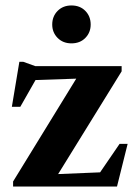

<svg xmlns="http://www.w3.org/2000/svg" viewBox="-20 -684 498 704"><path d="M28 0V-18.5L277 -424L346 -398.5L65.5 -389L131 -427L54.5 -292.5H23.5L51 -457.5H65L109.5 -441.5H426V-422.5L174.5 -15.5L103 -42L369.5 -53L323 -17L418.5 -156.5H448L409 0ZM242 -525Q211 -525 191.2 -545Q171.5 -565 171.5 -594Q171.5 -624 191.2 -644Q211 -664 242 -664Q273.5 -664 293 -644Q312.5 -624 312.5 -594Q312.5 -565 293 -545Q273.5 -525 242 -525Z"/></svg>

Font: Newsreader 24pt
Style: Bold
Weight: 700
Designer: Hugues Gentile
Foundry: Production Type
Version: Version 1.003